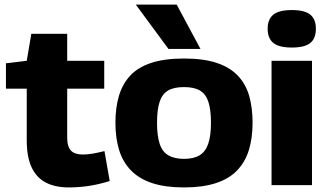

<svg xmlns="http://www.w3.org/2000/svg" viewBox="-20 -810 1438 840"><path d="M281 10Q222 10 181 -11Q140 -32 118.5 -77.5Q97 -123 97 -197V-422H6V-533L97 -544L117 -662H274V-544H436V-422H274V-209Q274 -168 290.5 -151Q307 -134 342 -134Q363 -134 386 -138Q409 -142 437 -149L460 -18Q412 -3 368 3.5Q324 10 281 10Z M485 -273Q485 -339 500.5 -391Q516 -443 550 -479.5Q584 -516 642 -535Q700 -554 785 -554Q870 -554 927.5 -535Q985 -516 1020 -479.5Q1055 -443 1070 -391Q1085 -339 1085 -273Q1085 -205 1068.5 -152.5Q1052 -100 1016.5 -63.5Q981 -27 923.5 -8.5Q866 10 785 10Q704 10 647 -8.5Q590 -27 554 -63.5Q518 -100 501.5 -152.5Q485 -205 485 -273ZM667 -273Q667 -216 678.5 -181Q690 -146 716.5 -130.5Q743 -115 785 -115Q827 -115 853 -130.5Q879 -146 891 -181Q903 -216 903 -273Q903 -329 892 -363.5Q881 -398 855.5 -413.5Q830 -429 785 -429Q740 -429 714.5 -413.5Q689 -398 678 -363.5Q667 -329 667 -273ZM717 -596 574 -790H753L857 -596Z M1257 -602Q1201 -602 1176 -622Q1151 -642 1151 -684Q1151 -726 1176 -746Q1201 -766 1257 -766Q1313 -766 1337.5 -746Q1362 -726 1362 -684Q1362 -642 1337.5 -622Q1313 -602 1257 -602ZM1168 0V-544H1345V0Z"/></svg>

Font: Georama SemiExpanded
Style: Bold
Weight: 700
Width: 6
Designer: Jean-Baptiste Levee
Foundry: Production Type
Version: Version 1.001